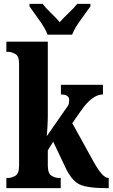

<svg xmlns="http://www.w3.org/2000/svg" viewBox="-20 -976 585 996"><path d="M13 0H295V-53H281Q268 -53 248 -64Q228 -75 228 -118V-196L256 -241L320 -106Q352 -39 392.5 -19.5Q433 0 533 0H544V-53H541Q512 -53 465 -138L355 -337L399 -400Q458 -486 514 -486V-536H296V-486Q339 -486 339 -457Q339 -451 337.5 -440.5Q336 -430 323 -414L223 -270Q224 -279 226 -315.5Q228 -352 228 -378V-760H13V-707H25Q38 -707 58.5 -696.5Q79 -686 79 -646V-118Q79 -74 58.5 -63.5Q38 -53 25 -53H13ZM227 -796H354Q367 -830 398 -872Q429 -914 449 -943V-956H381Q365 -936 337 -909.5Q309 -883 290 -861Q271 -883 243.5 -909.5Q216 -936 201 -956H133V-943Q153 -914 183.5 -872Q214 -830 227 -796Z"/></svg>

Font: Noto Serif ExtraCondensed Extra
Style: Regular
Weight: 800
Width: 3
Designer: Monotype Design Team
Foundry: Monotype Imaging Inc.
Version: Version 1.002